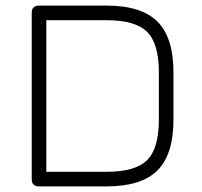

<svg xmlns="http://www.w3.org/2000/svg" viewBox="-20 -664 718 684"><path d="M119 0Q93 0 93 -26V-618Q93 -644 119 -644H360Q484 -644 541 -587Q598 -530 598 -406V-238Q598 -114 541 -57Q484 0 360 0ZM145 -52H360Q463 -52 504.5 -94Q546 -136 546 -238V-406Q546 -508 504.5 -550Q463 -592 360 -592H145Z"/></svg>

Font: Jura
Style: Regular
Weight: 400
Designer: Daniel Johnson, Alexei Vanyashin
Foundry: Daniel Johnson
Version: Version 5.103